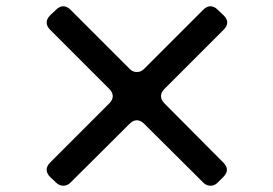

<svg xmlns="http://www.w3.org/2000/svg" viewBox="-20 -662 873 613"><path d="M159 -79 140 -97Q129 -108 129 -120Q129 -132 140 -143L329 -332Q340 -343 340 -355Q340 -367 329 -378L140 -567Q129 -578 129 -590Q129 -602 140 -613L159 -631Q170 -642 182 -642Q194 -642 205 -631L394 -442Q404 -432 417 -432Q430 -432 440 -442L629 -631Q640 -642 652 -642Q664 -642 675 -631L694 -613Q717 -590 694 -567L505 -378Q494 -367 494 -355Q494 -343 505 -332L693 -143Q716 -120 693 -97L675 -79Q665 -69 652 -69Q639 -69 629 -79L440 -267Q429 -278 417 -278Q405 -278 394 -267L205 -79Q195 -69 182 -69Q169 -69 159 -79Z"/></svg>

Font: Tsunagi Gothic Black
Style: Regular
Weight: 900
Designer: Yoshimichi Ohira
Foundry: Positype
Version: Version 1.001